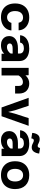

<svg xmlns="http://www.w3.org/2000/svg" viewBox="1529 -2359 842 3940"><g transform="rotate(90 1950.0 -389.0)"><path d="M333 12Q245 12 181.5 -23Q118 -58 84.5 -123Q51 -188 51 -278Q51 -370 86.5 -435Q122 -500 186 -534Q250 -568 337 -568Q413 -568 471.5 -541Q530 -514 564.5 -465.5Q599 -417 602 -350H446Q438 -396 410.5 -418.5Q383 -441 337 -441Q299 -441 269.5 -422Q240 -403 223.5 -367Q207 -331 207 -278Q207 -199 243.5 -156Q280 -113 333 -113Q364 -113 387.5 -124Q411 -135 427 -155.5Q443 -176 449 -202H605Q599 -137 563 -89Q527 -41 468 -14.5Q409 12 333 12Z M1083 0 1078 -100V-374Q1078 -413 1049 -435.5Q1020 -458 969 -458Q920 -458 889.5 -437.5Q859 -417 854 -380H703Q708 -439 743 -481Q778 -523 837.5 -545.5Q897 -568 976 -568Q1054 -568 1112 -544.5Q1170 -521 1201.5 -475.5Q1233 -430 1233 -364V0ZM905 12Q850 12 808 -9.5Q766 -31 743 -69Q720 -107 720 -155Q720 -241 786.5 -288.5Q853 -336 970 -336H1093V-228L966 -227Q923 -227 897.5 -211.5Q872 -196 872 -165Q872 -143 890.5 -127Q909 -111 943 -111Q990 -111 1026.5 -134.5Q1063 -158 1087 -199L1104 -94Q1079 -39 1027.5 -13.5Q976 12 905 12Z M1744 -278V-353Q1744 -391 1724 -414.5Q1704 -438 1664 -438Q1619 -438 1579 -408Q1539 -378 1503 -304L1487 -435Q1513 -479 1544 -508.5Q1575 -538 1612.5 -553Q1650 -568 1695 -568Q1784 -568 1842 -513.5Q1900 -459 1900 -353V-278ZM1373 0V-556H1523L1529 -456V0Z M2185 0 1987 -556H2150L2243 -274L2277 -136L2313 -274L2404 -556H2562L2365 0Z M3033 0 3028 -100V-374Q3028 -413 2999 -435.5Q2970 -458 2919 -458Q2870 -458 2839.5 -437.5Q2809 -417 2804 -380H2653Q2658 -439 2693 -481Q2728 -523 2787.5 -545.5Q2847 -568 2926 -568Q3004 -568 3062 -544.5Q3120 -521 3151.5 -475.5Q3183 -430 3183 -364V0ZM2855 12Q2800 12 2758 -9.5Q2716 -31 2693 -69Q2670 -107 2670 -155Q2670 -241 2736.5 -288.5Q2803 -336 2920 -336H3043V-228L2916 -227Q2873 -227 2847.5 -211.5Q2822 -196 2822 -165Q2822 -143 2840.5 -127Q2859 -111 2893 -111Q2940 -111 2976.5 -134.5Q3013 -158 3037 -199L3054 -94Q3029 -39 2977.5 -13.5Q2926 12 2855 12ZM2820 -611 2707 -629Q2712 -696 2742.5 -739Q2773 -782 2831 -782Q2859 -782 2879.5 -776Q2900 -770 2916 -761.5Q2932 -753 2945.5 -747Q2959 -741 2973 -741Q2995 -741 3004.5 -756Q3014 -771 3016 -790L3131 -772Q3124 -706 3092.5 -662.5Q3061 -619 3004 -619Q2972 -619 2947 -630Q2922 -641 2901.5 -651.5Q2881 -662 2861 -662Q2840 -662 2831 -646.5Q2822 -631 2820 -611Z M3575 12Q3486 12 3421.8 -23Q3357.6 -58.1 3323.3 -123Q3289 -188 3289 -278Q3289 -369 3323.3 -433.5Q3357.5 -497.9 3421.7 -533Q3485.9 -568 3575.2 -568Q3709 -568 3784.5 -491Q3860 -414 3860 -277.8Q3860 -188 3826 -123Q3792 -58 3728 -23Q3664 12 3575 12ZM3575 -114Q3635 -114 3669.5 -158.1Q3704 -202.3 3704 -278.3Q3704 -355 3669.5 -398.5Q3635 -442 3575 -442Q3514.2 -442 3479.6 -398.3Q3445 -354.5 3445 -277.9Q3445 -202 3479.6 -158Q3514.2 -114 3575 -114Z"/></g></svg>

Font: Azeret Mono Thin
Style: Regular
Weight: 100
Designer: Martin Vácha
Foundry: Displaay
Version: Version 1.002